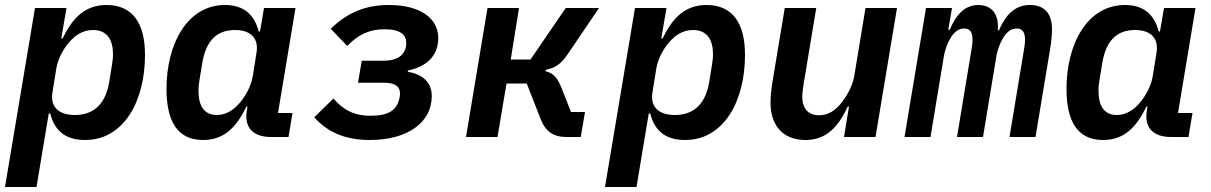

<svg xmlns="http://www.w3.org/2000/svg" viewBox="-23 -548 4843 768"><path d="M-3 200H123L172 -94H178C195 -26 238 12 317 12C472 12 557 -143 557 -328C557 -452 510 -528 403 -528C314 -528 266 -473 227 -394H222L243 -516H117ZM277 -88C210 -88 177 -122 187 -179L202 -273C210 -318 233 -355 252 -377C280 -410 311 -428 349 -428C406 -428 429 -388 429 -331C429 -315 426 -295 424 -283L414 -221C401 -140 358 -88 277 -88Z M789 12C877 12 924 -43 963 -122H967L964 -103C954 -38 989 0 1061 0H1131L1147 -96H1089L1159 -516H1033L1017 -422H1012C994 -490 952 -528 877 -528C726 -528 643 -372 643 -193C643 -61 688 12 789 12ZM844 -88C792 -88 771 -127 771 -184C771 -202 773 -217 775 -229L786 -295C799 -376 837 -428 917 -428C985 -428 1012 -390 1003 -337L988 -243C981 -201 957 -162 938 -139C911 -106 879 -88 844 -88Z M1456 12C1611 12 1704 -61 1704 -163C1704 -219 1669 -250 1608 -261L1609 -266C1690 -283 1730 -330 1730 -396C1730 -474 1659 -528 1533 -528C1440 -528 1368 -499 1300 -433L1366 -364C1408 -408 1452 -431 1515 -431C1580 -431 1602 -408 1602 -376C1602 -372 1602 -367 1601 -362C1594 -326 1565 -305 1510 -305H1424L1409 -217H1514C1561 -217 1577 -200 1577 -173C1577 -167 1576 -160 1574 -152C1563 -108 1533 -85 1459 -85C1392 -85 1348 -110 1311 -154L1234 -79C1286 -20 1357 12 1456 12Z M1841 0H1967L2003 -214H2084L2139 -73C2159 -22 2190 0 2243 0H2300L2317 -100H2261L2224 -194C2206 -241 2188 -256 2159 -263L2160 -269C2199 -276 2222 -293 2249 -333L2373 -516H2240L2099 -310H2020L2053 -516H1927Z M2397 200H2523L2572 -94H2578C2595 -26 2638 12 2717 12C2872 12 2957 -143 2957 -328C2957 -452 2910 -528 2803 -528C2714 -528 2666 -473 2627 -394H2622L2643 -516H2517ZM2677 -88C2610 -88 2577 -122 2587 -179L2602 -273C2610 -318 2633 -355 2652 -377C2680 -410 2711 -428 2749 -428C2806 -428 2829 -388 2829 -331C2829 -315 2826 -295 2824 -283L2814 -221C2801 -140 2758 -88 2677 -88Z M3353 0H3479L3565 -516H3439L3394 -244C3386 -196 3357 -155 3343 -137C3318 -106 3291 -87 3253 -87C3204 -87 3186 -122 3186 -159C3186 -180 3190 -203 3193 -221L3242 -516H3116L3069 -233C3062 -192 3059 -163 3059 -137C3059 -53 3103 12 3199 12C3282 12 3330 -40 3368 -122H3373Z M3699 0 3753 -326C3757 -348 3766 -375 3781 -399C3798 -425 3815 -434 3834 -434C3856 -434 3867 -420 3867 -390C3867 -375 3865 -359 3862 -344L3805 0H3909L3963 -326C3967 -348 3976 -375 3991 -399C4008 -425 4025 -434 4044 -434C4066 -434 4077 -420 4077 -390C4077 -375 4075 -359 4072 -344L4015 0H4119L4178 -355C4182 -379 4185 -410 4185 -431C4185 -494 4155 -528 4097 -528C4035 -528 3998 -486 3973 -427H3968C3974 -491 3944 -528 3890 -528C3835 -528 3800 -487 3776 -429H3770L3785 -516H3681L3595 0Z M4389 12C4477 12 4524 -43 4563 -122H4567L4564 -103C4554 -38 4589 0 4661 0H4731L4747 -96H4689L4759 -516H4633L4617 -422H4612C4594 -490 4552 -528 4477 -528C4326 -528 4243 -372 4243 -193C4243 -61 4288 12 4389 12ZM4444 -88C4392 -88 4371 -127 4371 -184C4371 -202 4373 -217 4375 -229L4386 -295C4399 -376 4437 -428 4517 -428C4585 -428 4612 -390 4603 -337L4588 -243C4581 -201 4557 -162 4538 -139C4511 -106 4479 -88 4444 -88Z"/></svg>

Font: IBM Plex Mono SmBld
Style: Italic
Weight: 600
Italic angle: -9.5°
Monospace: yes
Designer: Mike Abbink, Paul van der Laan, Pieter van Rosmalen
Foundry: Bold Monday
Version: Version 2.004